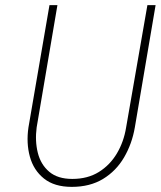

<svg xmlns="http://www.w3.org/2000/svg" viewBox="-20 -720 627 749"><path d="M173 -700 91 -223Q82 -162 96.5 -109Q111 -56 151.5 -23.5Q192 9 260 9Q331 9 382 -22Q433 -53 464 -106Q495 -159 506 -223L587 -700H555L472 -223Q463 -167 436 -121.5Q409 -76 365.5 -49Q322 -22 262 -22Q205 -22 172 -50Q139 -78 127.5 -124Q116 -170 123 -223L204 -700Z"/></svg>

Font: Jost ExtraLight
Style: Italic
Weight: 250
Italic angle: -5°
Version: Version 3.710